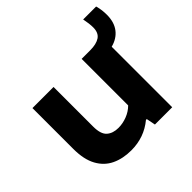

<svg xmlns="http://www.w3.org/2000/svg" viewBox="-171 -878 1068 1068"><g transform="rotate(-45 363.0 -344.0)"><path d="M288.5 9Q222.5 9 172.2 -15Q122 -39 93.8 -90.8Q65.5 -142.5 65.5 -225.5V-546.5H231.5V-234.5Q231.5 -175.5 257.2 -152.8Q283 -130 326.5 -130Q360.5 -130 394.2 -143Q428 -156 452.5 -180.5V-546.5H519.5Q569 -546.5 595.5 -564.5Q622 -582.5 622 -625Q622 -654 613.5 -695.5H715.5Q721.5 -673.5 723.5 -656Q725.5 -638.5 725.5 -620.5Q725.5 -562 697.2 -525.5Q669 -489 618.5 -476V0H482.5L472 -53.5H465.5Q390 9 288.5 9Z"/></g></svg>

Font: Encode Sans Expanded
Style: Bold
Weight: 700
Width: 7
Designer: Multiple Designers
Foundry: Impallari Type
Version: Version 3.000; ttfautohint (v1.8.3) -l 8 -r 50 -G 200 -x 14 